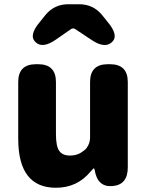

<svg xmlns="http://www.w3.org/2000/svg" viewBox="-20 -872 694 906"><path d="M244 14Q66 14 66 -217V-485Q66 -569 150 -569H160Q244 -569 244 -485V-239Q244 -182 259.5 -160Q275 -138 310 -138Q340 -138 361 -151Q382 -164 389 -174Q405 -196 405 -223V-485Q405 -569 489 -569H499Q583 -569 583 -485V-82Q583 0 511 6Q440 12 427 -69Q425 -78 423 -78Q421 -78 407 -62Q344 14 244 14ZM245 -686Q181 -641 148 -673Q114 -704 167 -767L195 -802Q237 -852 302 -852H354Q419 -852 461 -802L489 -767Q542 -704 508 -673Q474 -641 410 -685L336 -734Q325 -742 314 -734Z"/></svg>

Font: Resource Han Rounded JP Heavy
Style: Regular
Weight: 900
Designer: Cyano Hao (round all glyphs); Ryoko NISHIZUKA 西塚涼子 (kana, bopomofo & ideographs); Paul D. Hunt (Latin, Greek & Cyrillic)
Foundry: Cyano Hao
Version: 0.990